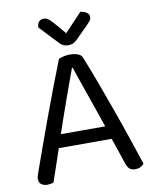

<svg xmlns="http://www.w3.org/2000/svg" viewBox="-90 -882 772 959"><g transform="rotate(-10 296.0 -403.0)"><path d="M428 -162H160Q153 -142 145 -118.5Q137 -95 129.5 -72.5Q122 -50 115 -30.5Q108 -11 104 2Q90 8 71 8Q55 8 42.5 -0.5Q30 -9 30 -28Q30 -37 33 -46.5Q36 -56 40 -67Q55 -109 78.5 -175Q102 -241 129.5 -315.5Q157 -390 185.5 -465.5Q214 -541 238 -601Q246 -605 262 -609Q278 -613 295 -613Q315 -613 333.5 -607Q352 -601 357 -587Q381 -529 408.5 -454.5Q436 -380 464 -302Q492 -224 517.5 -148.5Q543 -73 563 -12Q555 -3 544 2.5Q533 8 519 8Q500 8 490 -0.5Q480 -9 473 -29ZM294 -545Q283 -515 269 -476.5Q255 -438 240 -396Q225 -354 210 -311Q195 -268 182 -229H407Q392 -274 376 -319.5Q360 -365 345.5 -407Q331 -449 318.5 -484.5Q306 -520 298 -545ZM384 -814Q402 -812 415 -803.5Q428 -795 428 -781Q428 -769 420.5 -760Q413 -751 402 -740L342 -680Q331 -669 320.5 -664.5Q310 -660 296 -660Q281 -660 269.5 -666Q258 -672 247 -685L164 -773Q164 -792 173 -802Q182 -812 197 -812Q208 -812 218 -806Q228 -800 242 -784L296 -721Z"/></g></svg>

Font: Baloo 2
Style: Regular
Weight: 400
Designer: Sarang Kulkarni and Ek Type
Foundry: Ek Type
Version: Version 1.640;hotconv 1.0.111;makeotfexe 2.5.65597; ttfautoh